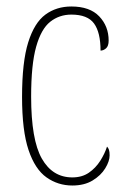

<svg xmlns="http://www.w3.org/2000/svg" viewBox="-20 -562 387 592"><path d="M203 10Q159 10 123.5 -15Q88 -40 68 -99.5Q48 -159 48 -263Q48 -371 67 -431.5Q86 -492 120 -517Q154 -542 200 -542Q257 -542 286 -511.5Q315 -481 315 -437Q315 -420 307 -413Q299 -406 290 -406Q290 -462 270 -489.5Q250 -517 200 -517Q163 -517 135 -495Q107 -473 91.5 -418Q76 -363 76 -264Q76 -131 109 -73Q142 -15 203 -15Q233 -15 254 -29.5Q275 -44 289 -66Q303 -88 310 -110Q314 -106 316 -100Q318 -94 318 -83Q318 -65 304.5 -43Q291 -21 265.5 -5.5Q240 10 203 10Z"/></svg>

Font: Noto Serif Tamil ExtraCondensed Thin
Style: Italic
Weight: 100
Width: 2
Italic angle: -12°
Designer: Indian Type Foundry, Tom Grace, and the Monotype Design Team
Foundry: Monotype Imaging Inc.
Version: Version 2.003; ttfautohint (v1.8.4.7-5d5b)